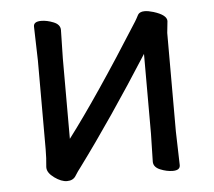

<svg xmlns="http://www.w3.org/2000/svg" viewBox="-43 -535 668 600"><g transform="rotate(-5 291.5 -235.0)"><path d="M144 19Q126 19 104.5 3.4Q83 -12.2 83 -28.8V-30.8Q85.9 -58.1 85.9 -85.9V-363.8L83 -471.2Q83 -486.8 106.9 -486.8Q125 -486.8 145.5 -478.5Q166 -470.2 166 -453.1L164.1 -363.8V-111.8Q256.8 -233.9 398.9 -459Q403.8 -466.8 409.4 -477.8Q415 -488.8 431.2 -488.8Q442.9 -488.8 459 -483.9Q500 -471.2 500 -452.1L496.1 -415V-106L499 0Q499 16.1 476.1 16.1Q457 16.1 436.5 7.6Q416 -1 416 -18.1L418 -106V-356Q294.9 -163.1 189.9 -21Q180.2 -8.8 171.6 5.1Q163.1 19 144 19Z"/></g></svg>

Font: LXGW WenKai Screen
Style: Regular
Weight: 400
Designer: LXGW / Fontworks Inc.
Foundry: LXGW / Fontworks Inc.
Version: Version 1.510;January 18,2025